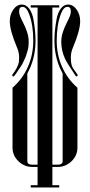

<svg xmlns="http://www.w3.org/2000/svg" viewBox="-20 -823 395 843"><path d="M43 -490Q41 -487 38 -487.5Q35 -488 34 -490.5Q33 -493 35 -496Q59 -528 63 -551Q64 -560 64 -571Q64 -594 54 -616Q23 -690 23 -730Q23 -759 38.5 -781Q54 -803 76 -803Q95 -803 108.5 -784.5Q122 -766 127 -737Q132 -708 134 -686.5Q136 -665 136 -645Q136 -582 113 -527Q111 -522 100 -500V-115Q100 -100 122 -100H145V-790H115V-800H240V-790H210V-100H233Q255 -100 255 -115V-500Q244 -522 242 -527Q219 -582 219 -645Q219 -665 221 -686.5Q223 -708 228 -737Q233 -766 246.5 -784.5Q260 -803 279 -803Q301 -803 316.5 -781Q332 -759 332 -730Q332 -690 301 -616Q291 -594 291 -571Q291 -536 301 -523L320 -496Q322 -493 320.5 -490.5Q319 -488 316.5 -487.5Q314 -487 312 -490Q275 -545 265 -566Q249 -602 249 -639Q249 -651 251 -662Q253 -673 257 -685Q261 -697 264 -703.5Q267 -710 273.5 -723.5Q280 -737 282 -741Q291 -759 291 -773Q291 -793 276 -793Q259 -793 247 -761Q229 -713 229 -645Q229 -583 252 -531Q275 -477 320 -438V-175Q320 -140 294 -115Q268 -90 233 -90H210V-10H240V0H115V-10H145V-90H122Q87 -90 61 -115Q35 -140 35 -175V-438Q80 -477 103 -531Q126 -583 126 -645Q126 -713 108 -761Q96 -793 79 -793Q64 -793 64 -773Q64 -759 73 -741Q75 -737 81.5 -723.5Q88 -710 91 -703.5Q94 -697 98 -685Q102 -673 104 -662Q106 -651 106 -639Q106 -629 105 -619Q104 -609 100.5 -598.5Q97 -588 95 -580.5Q93 -573 87.5 -562Q82 -551 80 -546Q78 -541 70.5 -530Q63 -519 61.5 -516.5Q60 -514 52 -502Z"/></svg>

Font: Cathisma Unicode
Style: Normal
Weight: 400
Version: Version 1.0